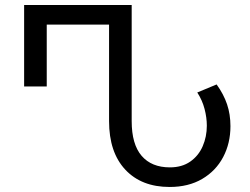

<svg xmlns="http://www.w3.org/2000/svg" viewBox="-20 -734 993 764"><path d="M655 10Q543 10 478.5 -59Q414 -128 414 -252V-636H166V-390H76V-714H504V-252Q504 -160 543.5 -114Q583 -68 656 -68Q704 -68 737 -91Q770 -114 786.5 -152Q803 -190 803 -234Q803 -266 794 -300.5Q785 -335 765 -366L842 -398Q870 -359 883.5 -319Q897 -279 897 -232Q897 -164 868 -109Q839 -54 784.5 -22Q730 10 655 10Z"/></svg>

Font: Go Noto Kurrent-Regular
Style: Regular
Weight: 400
Designer: Monotype Design Team
Foundry: Monotype Imaging Inc.
Version: Version 2.012; ttfautohint (v1.8.4.7-5d5b)